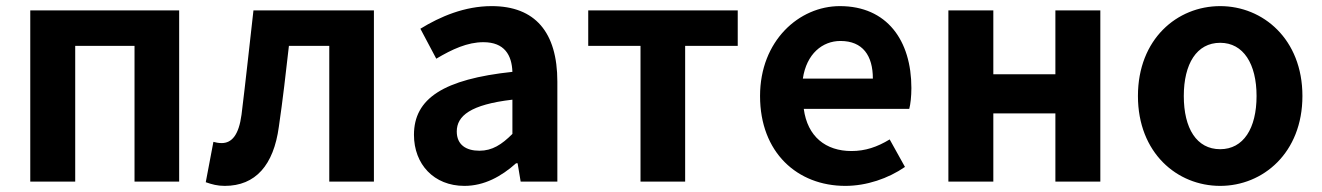

<svg xmlns="http://www.w3.org/2000/svg" viewBox="-20 -594 4324 628"><path d="M79 0H226V-444H420V0H566V-560H79Z M715 14C816 14 875 -54 892 -179C905 -267 915 -356 925 -444H1057V0H1203V-560H809C796 -446 784 -332 770 -219C761 -152 738 -126 705 -126C694 -126 686 -128 678 -130L653 2C673 9 691 14 715 14Z M1499 14C1564 14 1620 -17 1668 -60H1673L1683 0H1803V-327C1803 -489 1730 -574 1588 -574C1500 -574 1420 -540 1355 -500L1407 -402C1459 -433 1509 -456 1561 -456C1630 -456 1654 -414 1656 -359C1431 -335 1334 -272 1334 -153C1334 -57 1399 14 1499 14ZM1548 -101C1505 -101 1474 -120 1474 -164C1474 -215 1519 -252 1656 -268V-156C1621 -121 1590 -101 1548 -101Z M2075 0H2221V-444H2393V-560H1904V-444H2075Z M2745 14C2814 14 2885 -10 2940 -48L2890 -138C2849 -113 2810 -100 2765 -100C2681 -100 2621 -147 2609 -238H2954C2958 -252 2961 -279 2961 -306C2961 -462 2881 -574 2727 -574C2594 -574 2466 -461 2466 -280C2466 -95 2588 14 2745 14ZM2606 -337C2618 -418 2670 -460 2729 -460C2802 -460 2835 -412 2835 -337Z M3082 0H3229V-223H3432V0H3579V-560H3432V-351H3229V-560H3082Z M3971 14C4111 14 4240 -94 4240 -280C4240 -466 4111 -574 3971 -574C3830 -574 3702 -466 3702 -280C3702 -94 3830 14 3971 14ZM3971 -106C3894 -106 3852 -174 3852 -280C3852 -385 3894 -454 3971 -454C4047 -454 4090 -385 4090 -280C4090 -174 4047 -106 3971 -106Z"/></svg>

Font: Noto Sans Mono CJK HK
Style: Bold
Weight: 700
Designer: Ryoko NISHIZUKA 西塚涼子 (kana, bopomofo & ideographs); Paul D. Hunt (Latin, Greek & Cyrillic); Sandoll Communications 산돌커뮤니
Foundry: Adobe
Version: Version 2.004;hotconv 1.0.118;makeotfexe 2.5.65603